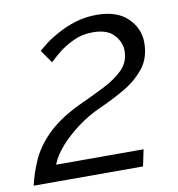

<svg xmlns="http://www.w3.org/2000/svg" viewBox="-87 -645 659 709"><g transform="rotate(-10 243.0 -290.5)"><path d="M-17 0Q-7 -45 13.5 -91.5Q34 -138 77 -181.5Q120 -225 195 -262Q252 -288 298.5 -311.5Q345 -335 372.5 -363Q400 -391 400 -433Q400 -465 375 -492.5Q350 -520 296 -520Q256 -520 223 -504.5Q190 -489 166 -469.5Q142 -450 129 -437L95 -486Q102 -492 121.5 -507.5Q141 -523 171.5 -540Q202 -557 239.5 -569Q277 -581 321 -581Q397 -581 437 -542Q477 -503 477 -450Q477 -392 446 -353.5Q415 -315 368 -288Q321 -261 271 -239Q229 -220 189 -190.5Q149 -161 119.5 -127.5Q90 -94 78 -62H406L393 0Z"/></g></svg>

Font: Raleway
Style: Italic
Weight: 400
Italic angle: -12°
Designer: Matt McInerney, Pablo Impallari, Rodrigo Fuenzalida
Foundry: Matt McInerney, Pablo Impallari, Rodrigo Fuenzalida
Version: Version 4.026